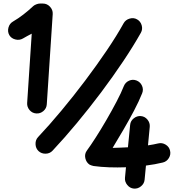

<svg xmlns="http://www.w3.org/2000/svg" viewBox="-20 -852 1024 1108"><path d="M189.5 -197.3Q166 -198.7 150.6 -216.8Q135.3 -234.9 136.7 -257.8L163.1 -657.7Q149.4 -650.4 136.5 -643.6Q123.5 -636.7 112.3 -629.9Q92.3 -618.2 68.6 -624.3Q44.9 -630.4 33.7 -649.4Q22.5 -669.4 28.8 -692.9Q35.2 -716.3 54.7 -727.5Q85 -745.1 115 -768.3Q145 -791.5 171.4 -816.4Q176.8 -821.8 188.7 -826.7Q200.7 -831.5 210.4 -831.5H227.5Q251.5 -831.5 268.6 -813.2Q285.6 -794.9 284.2 -771L250 -250Q248.5 -226.6 230.5 -211.2Q212.4 -195.8 189.5 -197.3ZM202.6 20Q186 4.4 185.1 -20Q184.1 -44.4 199.7 -61Q264.2 -129.4 334.2 -213.4Q404.3 -297.4 471.7 -387Q539.1 -476.6 596.7 -561.8Q654.3 -647 693.4 -717.8Q704.6 -737.8 728 -744.6Q751.5 -751.5 771 -740.2Q791 -729 797.6 -706.1Q804.2 -683.1 793 -663.1Q750.5 -587.4 691.4 -499Q632.3 -410.6 563.5 -318.8Q494.6 -227.1 422.9 -140.9Q351.1 -54.7 283.7 17.1Q268.1 34.2 243.9 34.9Q219.7 35.6 202.6 20ZM793 -182.1Q815.9 -180.2 831.1 -161.6Q846.2 -143.1 844.2 -120.1L834 -13.2Q867.2 -18.1 893.1 -24.4Q915.5 -29.8 936 -17.3Q956.5 -4.9 961.4 17.6Q966.8 40 954.3 60.3Q941.9 80.6 919.4 85.9Q875.5 96.7 822.3 103.5L814.5 185.1Q812.5 207.5 793.9 222.9Q775.4 238.3 752.4 236.3Q730 234.4 714.6 215.6Q699.2 196.8 701.2 174.3L707 113.3Q658.2 115.2 610.1 113.5Q562 111.8 520 106Q516.6 105.5 509 103Q501.5 100.6 497.6 98.6Q478 85.9 472.4 61Q466.8 36.1 481.9 16.1Q502.4 -11.7 532.2 -58.1Q562 -104.5 593.5 -158.7Q625 -212.9 652.3 -264.9Q679.7 -316.9 694.8 -355.5Q703.6 -377 725.1 -386.5Q746.6 -396 768.6 -387.2Q790 -378.4 799.6 -356.9Q809.1 -335.4 800.3 -313.5Q782.2 -268.1 753.7 -213.9Q725.1 -159.7 692.6 -104Q660.2 -48.3 629.9 1.5Q651.9 1 674.3 0Q696.8 -1 718.3 -2L731 -130.9Q732.9 -153.8 751.7 -168.9Q770.5 -184.1 793 -182.1Z"/></svg>

Font: Mikhak-DS2-FD Black
Style: Regular
Weight: 900
Designer: Amin Abedi
Version: Version 3.2